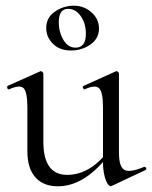

<svg xmlns="http://www.w3.org/2000/svg" viewBox="-20 -645 533 673"><path d="M229 -468Q189 -468 165.5 -491.5Q142 -515 142 -547Q142 -583 172 -604Q202 -625 239 -625Q275 -625 301 -601.5Q327 -578 327 -545Q327 -510 297 -489Q267 -468 229 -468ZM219 -614Q186 -614 186 -567Q186 -533 202 -505.5Q218 -478 245 -478Q281 -478 281 -527Q281 -563 263 -588.5Q245 -614 219 -614ZM485 -60Q488 -61 490.5 -58.5Q493 -56 493 -53Q493 -50 490 -49L371 7Q366 10 359 1.5Q352 -7 346.5 -28Q341 -49 341 -76V-77Q265 8 183 8Q132 8 104 -23.5Q76 -55 76 -114V-268Q76 -322 63 -335.5Q50 -349 12 -332Q9 -331 7 -333.5Q5 -336 5 -339.5Q5 -343 7 -344L121 -395Q124 -397 128 -393.5Q132 -390 132 -387V-148Q132 -32 216 -32Q284 -32 341 -94V-268Q341 -322 327.5 -335.5Q314 -349 277 -332Q275 -331 272.5 -334Q270 -337 270 -340Q270 -343 273 -344L386 -395Q389 -397 393 -393.5Q397 -390 397 -387V-110Q397 -60 416 -49.5Q435 -39 485 -60Z"/></svg>

Font: Cormorant
Style: Regular
Weight: 400
Designer: Christian Thalmann (Catharsis Fonts)
Version: Version 1.000;PS 001.000;hotconv 1.0.70;makeotf.lib2.5.58329